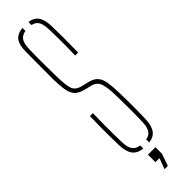

<svg xmlns="http://www.w3.org/2000/svg" viewBox="-326 -784 908 908"><g transform="rotate(-45 128.0 -330.0)"><path d="M110.5 4Q75 0 58.5 -22Q42 -44 40.5 -88Q39.5 -127 39.2 -156Q39 -185 39.2 -214.2Q39.5 -243.5 40.5 -283H60.5Q59 -234.5 59 -185.8Q59 -137 60.5 -88Q61.5 -54.5 73 -37.5Q84.5 -20.5 110.5 -16.5ZM150.5 3.5V-16.5Q174.5 -21 185 -38.2Q195.5 -55.5 196.5 -88Q197.5 -122.5 197.8 -147.8Q198 -173 197.5 -199.8Q197 -226.5 196.5 -266Q196 -312.5 187.5 -342.2Q179 -372 147.5 -380L111.5 -389Q80.5 -396.5 65.8 -412.5Q51 -428.5 46.2 -456.8Q41.5 -485 40.5 -529Q40 -567.5 40.8 -617.5Q41.5 -667.5 41.5 -713Q41.5 -757 57.2 -778.5Q73 -800 109.5 -804V-783.5Q84.5 -779.5 73.5 -762.5Q62.5 -745.5 61.5 -712Q60 -666.5 60.5 -620.8Q61 -575 61.5 -529Q62.5 -470.5 70.5 -445Q78.5 -419.5 111.5 -411L148.5 -402Q178.5 -395 192.5 -378.5Q206.5 -362 211 -334.2Q215.5 -306.5 216.5 -266Q217.5 -224.5 217.8 -198.2Q218 -172 217.8 -147.8Q217.5 -123.5 216.5 -88Q215 -44.5 199.2 -22.5Q183.5 -0.5 150.5 3.5ZM193.5 -535Q195 -579.5 195 -623.8Q195 -668 193.5 -712Q192.5 -744.5 182.5 -761.5Q172.5 -778.5 149.5 -783V-803.5Q182 -799 197 -777.2Q212 -755.5 213.5 -712Q214.5 -681.5 214.5 -635.8Q214.5 -590 213.5 -535ZM112.5 144 132.5 90H105.5V40H155.5V84L134.5 144Z"/></g></svg>

Font: Big Shoulders Stencil Display Thin Thin
Style: Regular
Weight: 250
Version: Version 2.001